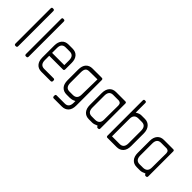

<svg xmlns="http://www.w3.org/2000/svg" viewBox="23 -897 1466 1466"><g transform="rotate(45 755.5 -164.0)"><path d="M55 0H48Q43 0 40.5 -4Q38 -8 38 -13V-392Q38 -405 48 -405H55Q67 -405 67 -392V-13Q67 0 55 0Z M168 0H161Q156 0 153.5 -4Q151 -8 151 -13V-392Q151 -405 161 -405H168Q180 -405 180 -392V-13Q180 0 168 0Z M435 -129H286V-83Q286 -31 330 -31H431Q443 -31 443 -19V-12Q443 -6 439 -3Q435 0 431 0H330Q296 0 277 -22Q258 -44 258 -82V-212Q258 -250 277 -272Q296 -294 330 -294H373Q408 -294 427 -272Q446 -250 446 -212V-143Q446 -129 435 -129ZM418 -212Q418 -263 373 -263H330Q286 -263 286 -212V-160H418Z M628 77H540Q536 77 532.5 74Q529 71 529 64V57Q529 45 540 45H628Q672 45 672 -8V-26Q656 -18 645 -15.5Q634 -13 625 -13H589Q556 -13 536.5 -34Q517 -55 517 -97V-210Q517 -252 536.5 -273Q556 -294 589 -294H690Q695 -294 698 -290.5Q701 -287 701 -282V-7Q701 35 681 56Q661 77 628 77ZM587 -261Q564 -261 555 -248.5Q546 -236 546 -210V-97Q546 -45 589 -45H625Q671 -45 671 -95L674 -262Z M943 0H937Q930 0 924 -13Q897 0 879 0H843Q809 0 790 -22Q771 -44 771 -82V-212Q771 -250 790 -272Q809 -294 843 -294H943Q955 -294 955 -282V-13Q955 0 943 0ZM928 -234Q928 -238 926 -246Q924 -253 919 -257Q914 -261 903 -263H843Q799 -263 799 -212V-83Q799 -31 843 -31H878Q927 -31 927 -80Q927 -148 927.5 -179Q928 -210 928 -221Z M1143 0H1042Q1037 0 1034.5 -4Q1032 -8 1032 -13V-392Q1032 -405 1042 -405H1049Q1060 -405 1060 -392V-289Q1077 -299 1086.5 -302Q1096 -305 1107 -305H1143Q1176 -305 1196 -282Q1216 -259 1216 -220V-84Q1216 -43 1196 -21.5Q1176 0 1143 0ZM1187 -219Q1187 -272 1143 -272H1107Q1060 -272 1060 -222V-33H1143Q1187 -33 1187 -85Z M1460 0H1454Q1447 0 1441 -13Q1414 0 1396 0H1360Q1326 0 1307 -22Q1288 -44 1288 -82V-212Q1288 -250 1307 -272Q1326 -294 1360 -294H1460Q1472 -294 1472 -282V-13Q1472 0 1460 0ZM1445 -234Q1445 -238 1443 -246Q1441 -253 1436 -257Q1431 -261 1420 -263H1360Q1316 -263 1316 -212V-83Q1316 -31 1360 -31H1395Q1444 -31 1444 -80Q1444 -148 1444.5 -179Q1445 -210 1445 -221Z"/></g></svg>

Font: Chathura
Style: Regular
Weight: 300
Designer: Appaji Ambarisha Darbha
Foundry: Aditya Fonts
Version: Version 1.00 2015